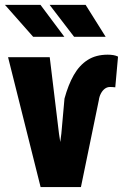

<svg xmlns="http://www.w3.org/2000/svg" viewBox="-26 -761 502 781"><path d="M223.6 -217.8 236.3 -359.9Q251.5 -416 274.2 -455.8Q296.9 -495.6 330.6 -517.1Q364.3 -538.6 412.1 -538.6Q423.8 -538.6 434.6 -536.9Q445.3 -535.2 454.1 -530.8L442.9 -405.8Q441.9 -406.2 433.6 -406.7Q425.3 -407.2 421.9 -407.2Q409.7 -407.2 400.1 -399.9Q390.6 -392.6 384.3 -380.4Q377.9 -368.2 376 -353.5L303.2 0H195.3ZM176.3 -528.3 213.9 -217.8 247.1 0H139.2L6.8 -528.3ZM235.8 -611.3H108.9L-5.9 -741.2H138.7ZM403.8 -611.3H275.4L175.8 -741.2H322.3Z"/></svg>

Font: Roboto Condensed Black
Style: Regular
Weight: 900
Designer: Christian Robertson
Foundry: Google
Version: Version 3.008; 2023